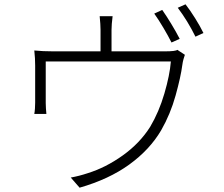

<svg xmlns="http://www.w3.org/2000/svg" viewBox="-20 -845 1040 890"><path d="M813 -665 775 -648Q760 -678 737.5 -716Q715 -754 695 -782L732 -799Q751 -772 773.5 -735Q796 -698 813 -665ZM497 -607H745Q794 -607 802 -614L837 -591Q834 -583 830.5 -570.5Q827 -558 825 -543Q818 -489 794 -402.5Q770 -316 727 -241Q674 -151 579.5 -82.5Q485 -14 349 25L308 -22Q347 -29 386 -42Q470 -68 549 -124.5Q628 -181 676 -257Q717 -326 742 -411.5Q767 -497 772 -560H192V-367Q192 -356 193 -341.5Q194 -327 195 -317H139Q141 -327 142 -342Q143 -357 143 -369V-541Q143 -556 142 -575.5Q141 -595 139 -611Q178 -607 226 -607H446V-707Q446 -731 442 -770H502Q497 -731 497 -707ZM804 -809 840 -825Q861 -798 884.5 -760.5Q908 -723 923 -692L886 -675Q850 -748 804 -809Z"/></svg>

Font: LXGW 975 Gothic SC 200W
Style: Regular
Weight: 200
Version: Version 2.01;February 25, 2021